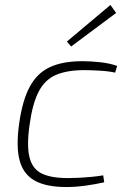

<svg xmlns="http://www.w3.org/2000/svg" viewBox="-20 -740 517 772"><path d="M312 -494Q342 -494 381 -490Q420 -486 451 -475L443 -448Q416 -454 379 -456Q342 -458 319 -458Q250 -458 205.5 -439Q161 -420 136 -372.5Q111 -325 99 -239Q87 -155 98.5 -108Q110 -61 147.5 -42.5Q185 -24 253 -24Q268 -24 292 -25Q316 -26 344 -28.5Q372 -31 395 -35L399 -7Q364 1 324 6.5Q284 12 247 12Q166 12 120 -13.5Q74 -39 59 -94.5Q44 -150 57 -243Q70 -336 99.5 -391Q129 -446 180.5 -470Q232 -494 312 -494ZM424 -720 447 -688 266 -553 249 -573Z"/></svg>

Font: Exo 2 ExtraLight
Style: Italic
Weight: 250
Italic angle: -8°
Designer: Natanael Gama
Foundry: Natanael Gama
Version: Version 2.010